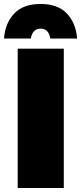

<svg xmlns="http://www.w3.org/2000/svg" viewBox="-39 -946 408 966"><path d="M349 -752H214Q206 -802 165 -802Q125 -802 116 -752H-19Q-13 -830 32.5 -878Q78 -926 165 -926Q252 -926 297.5 -878Q343 -830 349 -752ZM282 0H50V-701H282Z"/></svg>

Font: Argentum Novus Black
Style: Regular
Weight: 900
Designer: Julieta Ulanovsky (font) & Cristiano Sobral (main changes)
Foundry: Julieta Ulanovsky (font) & Cristiano Sobral (main changes)
Version: Version 3.00;November 27, 2020;FontCreator 13.0.0.2655 64-bi